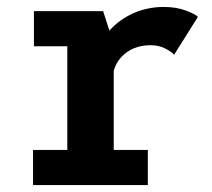

<svg xmlns="http://www.w3.org/2000/svg" viewBox="-20 -532 610 552"><path d="M307 -101H405V0H75V-101H173.5V-399H77.5V-500H276.5L294.5 -444Q323 -476 363.5 -494Q404 -512 451 -512Q486.5 -512 514 -501.8Q541.5 -491.5 549 -483.5L480.5 -374.5Q473 -383.5 454.5 -392.8Q436 -402 413 -402Q372.5 -402 344.2 -381.5Q316 -361 307 -328.5Z"/></svg>

Font: League Mono Narrow SemiBold
Style: Regular
Weight: 600
Width: 3
Designer: Tyler Finck
Foundry: The League of Moveable Type / Tyler Finck
Version: Version 2.210